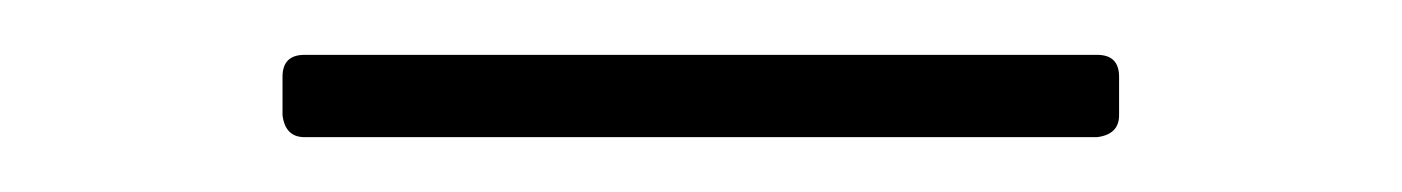

<svg xmlns="http://www.w3.org/2000/svg" viewBox="-20 -361 511 70"><path d="M380 -311H91Q84 -311 83 -319V-333Q83 -341 91 -341H380Q388 -341 388 -333V-319Q388 -312 380 -311Z"/></svg>

Font: YamahaIndonesia935. App Thin
Style: Regular
Weight: 100
Designer: Dalton Maag Ltd
Foundry: Dalton Maag Ltd
Version: Version 1.002